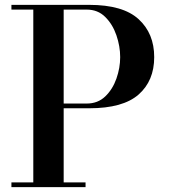

<svg xmlns="http://www.w3.org/2000/svg" viewBox="-20 -770 702 790"><path d="M27 -19.5H117V-730.5H27V-750H347Q486 -750 550.2 -691.2Q614.5 -632.5 614.5 -535Q614.5 -437.5 550.2 -381Q486 -324.5 347 -324.5H242V-19.5H332V0H27ZM337 -730.5H242V-344H337Q382.5 -344 413 -373.2Q443.5 -402.5 459 -446.5Q474.5 -490.5 474.5 -535Q474.5 -579.5 459 -624.8Q443.5 -670 413 -700.2Q382.5 -730.5 337 -730.5Z"/></svg>

Font: Bodoni* 11pt Medium
Style: Regular
Weight: 500
Version: Version 2.3